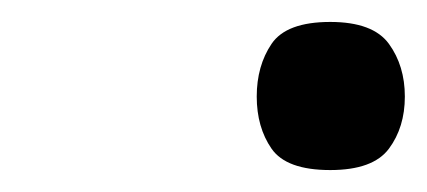

<svg xmlns="http://www.w3.org/2000/svg" viewBox="-20 -149 389 175"><path d="M214 -61Q214 -89 227.5 -109Q241 -129 281 -129Q320 -129 334.5 -109Q349 -89 349 -61Q349 -33 334.5 -13.5Q320 6 281 6Q241 6 227.5 -13.5Q214 -33 214 -61Z"/></svg>

Font: Warnes
Style: Regular
Weight: 400
Designer: Eduardo Rodriguez Tunni
Foundry: Eduardo Rodriguez Tunni
Version: Version 1.002; ttfautohint (v1.8.4.7-5d5b);gftools[0.9.23]